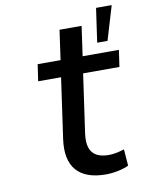

<svg xmlns="http://www.w3.org/2000/svg" viewBox="-85 -806 663 875"><g transform="rotate(-10 246.5 -368.5)"><path d="M334.5 9.8C372.6 9.8 415.5 0 439.9 -12.2L434.1 -88.4C411.6 -81.5 387.7 -75.2 362.8 -75.2C288.6 -75.2 261.7 -114.7 272.5 -191.9L311 -461.9H479L490.2 -539.1H322.3L341.8 -676.3H239.7L220.2 -539.1H114.3L103 -461.9H209L169.4 -183.6C151.4 -57.6 207.5 9.8 334.5 9.8ZM446.3 -588.4 493.2 -745.6H420.9L398.4 -588.4Z"/></g></svg>

Font: Winston
Style: Italic
Weight: 400
Italic angle: -8.13011°
Designer: Vernon Adams, Kim Jin-seong, David Berlow, Cristiano Sobral
Foundry: The Winston Project Authors
Version: Version 3.004